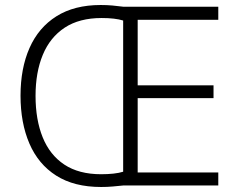

<svg xmlns="http://www.w3.org/2000/svg" viewBox="-20 -741 954 767"><path d="M382 -721Q408 -721 429 -719Q450 -717 474 -714H852V-662H530V-400H833V-349H530V-52H852V0H472Q452 2 430.5 4Q409 6 384 6Q276 6 204.5 -39.5Q133 -85 97.5 -167.5Q62 -250 62 -359Q62 -468 98 -549.5Q134 -631 205.5 -676Q277 -721 382 -721ZM386 -669Q297 -669 238.5 -630.5Q180 -592 151 -522Q122 -452 122 -358Q122 -263 150.5 -192.5Q179 -122 237 -83.5Q295 -45 384 -45Q411 -45 433.5 -47.5Q456 -50 472 -55V-659Q456 -664 434.5 -666.5Q413 -669 386 -669Z"/></svg>

Font: BC Sans Light
Style: Regular
Weight: 300
Designer: Monotype Design Team
Foundry: Monotype Imaging Inc.
Version: Version 2.000;GOOG;noto-source:20170915:90ef993387c0